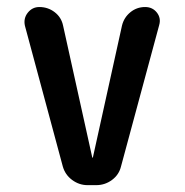

<svg xmlns="http://www.w3.org/2000/svg" viewBox="-20 -540 540 560"><path d="M163.1 -54.7 52.7 -464.8Q47.9 -486.3 61 -502.9Q74.2 -519.5 94.7 -519.5Q120.1 -519.5 139.6 -504.4Q159.2 -489.3 164.1 -464.8L249 -81.1Q249 -80.1 250 -80.1Q251 -80.1 251 -81.1L335.9 -465.8Q341.8 -489.3 360.4 -504.4Q378.9 -519.5 403.3 -519.5Q424.8 -519.5 437.5 -503.4Q450.2 -487.3 444.3 -466.8L333 -54.7Q327.1 -30.3 306.6 -15.1Q286.1 0 260.7 0H235.4Q210.9 0 190.4 -15.1Q169.9 -30.3 163.1 -54.7Z"/></svg>

Font: Rounded Mgen+ 1mn medium
Style: Regular
Weight: 500
Designer: [Source Han Sans]
Ryoko NISHIZUKA  (kana & ideographs); Paul D. Hunt (Latin, Greek & Cyrillic); Wenlong ZHANG  (bopomofo
Version: Version 1.059.20150602